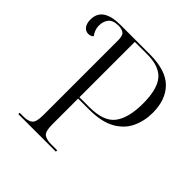

<svg xmlns="http://www.w3.org/2000/svg" viewBox="-187 -864 1013 1013"><g transform="rotate(45 319.5 -357.0)"><path d="M97 0V-10H124Q159 -10 176.5 -23.5Q194 -37 194 -89V-647Q194 -684 179.5 -694Q165 -704 142 -704Q100 -704 83.5 -683Q67 -662 67 -630Q67 -614 73 -598.5Q79 -583 88 -572Q83 -567 76 -563.5Q69 -560 58 -560Q38 -560 25.5 -576.5Q13 -593 13 -622Q13 -669 47 -691.5Q81 -714 145 -714H364Q484 -714 539 -659Q594 -604 594 -507Q594 -446 570 -394.5Q546 -343 491 -312Q436 -281 342 -281H262V-87Q262 -36 279.5 -23Q297 -10 332 -10H377V0ZM336 -291Q443 -291 483 -344.5Q523 -398 523 -505Q523 -610 484.5 -657Q446 -704 354 -704H262V-291Z"/></g></svg>

Font: Noto Serif Display Light
Style: Regular
Weight: 300
Designer: Monotype Design Team
Foundry: Monotype Imaging Inc.
Version: Version 2.009